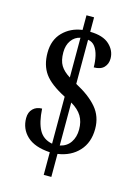

<svg xmlns="http://www.w3.org/2000/svg" viewBox="-125 -828 697 975"><g transform="rotate(15 223.0 -340.5)"><path d="M205 -40Q124 -45 84 -82.5Q44 -120 44 -177Q44 -208 62.5 -226Q81 -244 110 -244Q114 -173 135.5 -133.5Q157 -94 205 -85V-332Q125 -373 94 -416.5Q63 -460 63 -525Q63 -593 103.5 -634Q144 -675 205 -683V-760H245V-684Q313 -683 346.5 -652Q380 -621 380 -579Q380 -551 362.5 -532.5Q345 -514 309 -514Q309 -545 302.5 -573.5Q296 -602 282 -620.5Q268 -639 245 -642V-410Q319 -371 358 -325Q397 -279 397 -214Q397 -142 355.5 -97Q314 -52 245 -42V79H205ZM205 -642Q176 -636 158 -611Q140 -586 140 -548Q140 -505 155.5 -479.5Q171 -454 205 -433ZM245 -86Q281 -94 300 -122Q319 -150 319 -190Q319 -231 301.5 -260Q284 -289 245 -312Z"/></g></svg>

Font: Noto Serif Tamil ExtraCondensed Medium
Style: Regular
Weight: 500
Width: 2
Designer: Indian Type Foundry, Tom Grace, and the Monotype Design Team
Foundry: Monotype Imaging Inc.
Version: Version 2.004; ttfautohint (v1.8.4.7-5d5b)